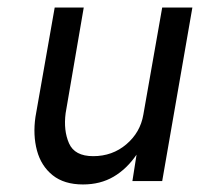

<svg xmlns="http://www.w3.org/2000/svg" viewBox="-20 -480 549 509"><path d="M154 -180Q148 -134 163 -100Q178 -66 227 -66Q278 -66 315 -97.5Q352 -129 360 -176L410 -460H490L410 0H331L342 -70Q316 -32 281 -11.5Q246 9 200 9Q150 9 119.5 -15.5Q89 -40 78 -81Q67 -122 74 -170L125 -460H202Z"/></svg>

Font: Jost*
Style: Italic
Weight: 400
Italic angle: -10°
Version: Version 3.7